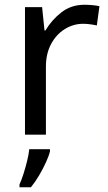

<svg xmlns="http://www.w3.org/2000/svg" viewBox="-20 -566 453 807"><path d="M335 -546Q350 -546 367.5 -544.5Q385 -543 398 -540L387 -459Q374 -462 358.5 -464Q343 -466 329 -466Q288 -466 252 -443.5Q216 -421 194.5 -380.5Q173 -340 173 -286V0H85V-536H157L167 -438H171Q197 -482 238 -514Q279 -546 335 -546ZM190 70Q186 88 173.5 115.5Q161 143 144.5 171Q128 199 110 221H62V209Q70 192 78.5 165.5Q87 139 94 110.5Q101 82 103 61H190Z"/></svg>

Font: Noto Sans Tangsa
Style: Regular
Weight: 400
Designer: David Williams
Foundry: Google LLC
Version: Version 1.504